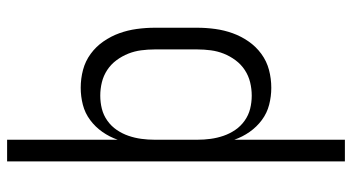

<svg xmlns="http://www.w3.org/2000/svg" viewBox="-245 -530 990 540"><g transform="rotate(-90 250.0 -260.0)"><path d="M66 215V-735H127V-424Q135 -447 149 -467Q163 -487 182.5 -501.5Q202 -516 225.5 -522Q249 -528 273 -528Q299 -528 323.5 -521.5Q348 -515 368.5 -500Q389 -485 403.5 -464Q418 -443 426.5 -419.5Q435 -396 438.5 -370.5Q442 -345 442 -320V-200Q442 -175 438.5 -149.5Q435 -124 426.5 -100.5Q418 -77 403.5 -56Q389 -35 368.5 -20Q348 -5 323.5 1.5Q299 8 273 8Q249 8 225.5 2Q202 -4 182.5 -18.5Q163 -33 149 -53Q135 -73 127 -96V215ZM251 -47Q270 -47 288.5 -51.5Q307 -56 323 -66.5Q339 -77 350.5 -92.5Q362 -108 369 -125.5Q376 -143 378.5 -162Q381 -181 381 -200V-320Q381 -339 378.5 -358Q376 -377 369 -394.5Q362 -412 350.5 -427.5Q339 -443 323 -453.5Q307 -464 288.5 -468.5Q270 -473 251 -473Q232 -473 214 -468.5Q196 -464 180.5 -453Q165 -442 154.5 -426.5Q144 -411 138 -393.5Q132 -376 129.5 -357.5Q127 -339 127 -320V-200Q127 -181 129.5 -162.5Q132 -144 138 -126.5Q144 -109 154.5 -93.5Q165 -78 180.5 -67Q196 -56 214 -51.5Q232 -47 251 -47Z"/></g></svg>

Font: Iosevka SS18 Light
Style: Regular
Weight: 300
Monospace: yes
Designer: Belleve Invis
Foundry: Belleve Invis
Version: Version 25.1.1; ttfautohint (v1.8.4)